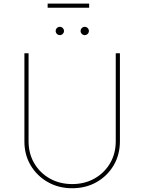

<svg xmlns="http://www.w3.org/2000/svg" viewBox="-20 -1019 790 1051"><path d="M613.6 -727.3H636.4V-245.7Q636.4 -171.9 602.1 -113.8Q567.8 -55.8 508.9 -22.2Q449.9 11.4 375 11.4Q300.8 11.4 241.5 -22.4Q182.2 -56.1 147.7 -114.2Q113.3 -172.2 113.6 -245.7V-727.3H136.4V-245.7Q136.4 -178.3 167.4 -125.4Q198.5 -72.4 252.5 -41.9Q306.5 -11.4 375 -11.4Q443.5 -11.4 497.5 -41.9Q551.5 -72.4 582.6 -125.4Q613.6 -178.3 613.6 -245.7ZM307.5 -826.7Q298.3 -826.7 291.5 -833.5Q284.8 -840.2 284.8 -849.4Q284.8 -858.7 291.5 -865.4Q298.3 -872.2 307.5 -872.2Q316.8 -872.2 323.5 -865.4Q330.3 -858.7 330.3 -849.4Q330.3 -840.2 323.5 -833.5Q316.8 -826.7 307.5 -826.7ZM443.9 -826.7Q434.7 -826.7 427.9 -833.5Q421.2 -840.2 421.2 -849.4Q421.2 -858.7 427.9 -865.4Q434.7 -872.2 443.9 -872.2Q453.1 -872.2 459.9 -865.4Q466.6 -858.7 466.6 -849.4Q466.6 -840.2 459.9 -833.5Q453.1 -826.7 443.9 -826.7ZM468 -999.3V-976.6H240.8V-999.3Z"/></svg>

Font: Inter Thin BETA
Style: Regular
Weight: 100
Designer: Rasmus Andersson
Foundry: rsms
Version: Version 3.011;git-f93a4a705